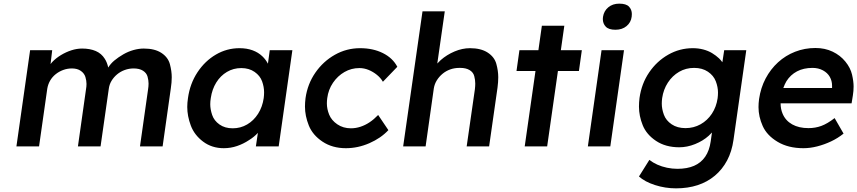

<svg xmlns="http://www.w3.org/2000/svg" viewBox="-20 -802 4697 1052"><path d="M70 0 145 -527H266L257 -451Q261 -456 266 -462Q287 -484 314.5 -500.5Q342 -517 371.5 -526.5Q401 -536 430 -536Q473 -536 504.5 -522.5Q536 -509 554 -480Q567 -460 573 -432Q586 -453 606 -470Q629 -489 656 -504.5Q683 -520 712 -528Q741 -536 768 -536Q828 -536 864.5 -512Q901 -488 911 -450Q921 -412 921 -379Q921 -351 916 -318L871 0H747L791 -310Q794 -328 794 -344Q794 -362 788.5 -382Q783 -402 763.5 -414.5Q744 -427 712 -427Q687 -427 663.5 -418.5Q640 -410 621.5 -394.5Q603 -379 591 -359Q579 -339 576 -315L531 0H407L451 -311Q454 -328 454 -342Q454 -360 448 -380Q442 -400 423 -413.5Q404 -427 374 -427Q349 -427 326 -418.5Q303 -410 284.5 -395Q266 -380 254.5 -360Q243 -340 239 -316L194 0Z M1206 10Q1141 10 1093 -26Q1045 -62 1025.5 -114Q1006 -166 1006 -216Q1006 -239 1010 -265Q1021 -344 1062 -406Q1103 -468 1163 -503Q1223 -538 1292 -538Q1332 -538 1363.5 -526.5Q1395 -515 1417 -494Q1436 -476 1448 -453L1458 -527H1582L1507 0H1382L1393 -74Q1372 -51 1344 -34Q1314 -14 1279 -2Q1244 10 1206 10ZM1255 -99Q1298 -99 1334 -120Q1370 -141 1394 -178.5Q1418 -216 1425 -265Q1427 -281 1427 -296Q1427 -326 1416 -356.5Q1405 -387 1375 -408Q1345 -429 1302 -429Q1259 -429 1223.5 -408Q1188 -387 1165 -350Q1142 -313 1135 -265Q1132 -247 1132 -231Q1132 -203 1142.5 -172Q1153 -141 1182.5 -120Q1212 -99 1255 -99Z M1875 10Q1801 10 1747 -26Q1693 -62 1672 -114.5Q1651 -167 1651 -218Q1651 -240 1654 -264Q1665 -342 1708 -404Q1751 -466 1815 -502Q1879 -538 1953 -538Q2024 -538 2078 -511Q2132 -484 2157 -436L2078 -354Q2066 -375 2045 -392Q2024 -409 1999.5 -419Q1975 -429 1949 -429Q1905 -429 1867.5 -407.5Q1830 -386 1804.5 -348.5Q1779 -311 1773 -264Q1771 -249 1771 -235Q1771 -205 1783.5 -174Q1796 -143 1828 -121Q1860 -99 1903 -99Q1929 -99 1955 -107.5Q1981 -116 2005 -132Q2029 -148 2052 -172L2108 -89Q2067 -45 2004 -17.5Q1941 10 1875 10Z M2189 0 2295 -740H2417L2376 -454Q2384 -463 2395 -473Q2428 -502 2470.5 -520Q2513 -538 2555 -538Q2615 -538 2652 -514Q2689 -490 2699.5 -452Q2710 -414 2710 -379Q2710 -353 2706 -322L2660 0H2537L2582 -313Q2584 -330 2584 -344Q2584 -364 2578.5 -385Q2573 -406 2553 -418Q2533 -430 2502 -430Q2500 -430 2497 -430Q2470 -430 2446.5 -421.5Q2423 -413 2404.5 -397.5Q2386 -382 2373.5 -362Q2361 -342 2357 -318L2312 0Z M2810 -413 2826 -527H2930L2949 -661H3072L3053 -527H3168L3152 -413H3037L2978 0H2855L2914 -413Z M3352 -639Q3315 -639 3299 -656Q3283 -673 3283 -698Q3283 -704 3284 -710Q3289 -742 3313 -762Q3337 -782 3373 -782Q3411 -782 3426.5 -765.5Q3442 -749 3442 -725Q3442 -718 3441 -710Q3437 -679 3413 -659Q3389 -639 3352 -639ZM3201 0 3276 -527H3399L3324 0Z M3684 230Q3625 230 3569 212Q3513 194 3481 165L3538 74Q3557 89 3581.5 100Q3606 111 3634.5 117Q3663 123 3692 123Q3745 123 3783 106.5Q3821 90 3844 56.5Q3867 23 3874 -27L3881 -76Q3873 -67 3863 -58Q3832 -30 3788.5 -12.5Q3745 5 3702 5Q3627 5 3574.5 -30Q3522 -65 3501.5 -116Q3481 -167 3481 -218Q3481 -241 3484 -265Q3495 -344 3537 -405.5Q3579 -467 3641.5 -502.5Q3704 -538 3776 -538Q3806 -538 3833 -531Q3860 -524 3881.5 -511Q3903 -498 3920 -482Q3930 -472 3938 -461L3948 -527H4069L3999 -36Q3990 28 3964 77Q3938 126 3897 160.5Q3856 195 3802.5 212.5Q3749 230 3684 230ZM3736 -100Q3781 -100 3818.5 -121Q3856 -142 3880.5 -179Q3905 -216 3912 -264Q3914 -280 3914 -295Q3914 -325 3902 -356.5Q3890 -388 3859 -409Q3828 -430 3783 -430Q3738 -430 3701 -408.5Q3664 -387 3639.5 -349.5Q3615 -312 3608 -264Q3606 -248 3606 -234Q3606 -205 3617.5 -173.5Q3629 -142 3660 -121Q3691 -100 3736 -100Z M4382 10Q4299 10 4240.5 -25Q4182 -60 4159 -111.5Q4136 -163 4136 -215Q4136 -236 4139 -259Q4148 -321 4175 -372Q4202 -423 4243 -460.5Q4284 -498 4336.5 -518.5Q4389 -539 4448 -539Q4500 -539 4542 -519Q4584 -499 4612 -464.5Q4640 -430 4648.5 -393Q4657 -356 4657 -328Q4657 -304 4653 -279L4646 -236H4257Q4257 -205 4268 -179Q4284 -141 4320.5 -120.5Q4357 -100 4410 -100Q4447 -100 4480 -112Q4513 -124 4553 -155L4602 -70Q4571 -45 4534 -27.5Q4497 -10 4458 0Q4419 10 4382 10ZM4539 -320V-325Q4539 -329 4539 -333Q4539 -359 4526.5 -381Q4514 -403 4489 -416.5Q4464 -430 4432 -430Q4383 -430 4347 -411Q4311 -392 4289 -357Q4279 -340 4272 -320Z"/></svg>

Font: Lexend Med
Style: Italic
Weight: 500
Italic angle: -8.13011°
Designer: Bonnie Shaver-Troup, Thomas Jockin
Foundry: Lexend
Version: Version 1.007